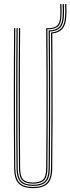

<svg xmlns="http://www.w3.org/2000/svg" viewBox="-20 -942 355 967"><path d="M147 5.5Q97.8 5.5 74.8 -17.1Q51.8 -39.8 51.2 -93.5Q50.2 -188.8 49.9 -278Q49.5 -367.2 49.5 -453.6Q49.5 -540 49.9 -626Q50.2 -712 51 -800H57Q56.2 -720.5 55.9 -627.8Q55.5 -535 55.5 -439.6Q55.5 -344.2 55.9 -255.5Q56.2 -166.8 57 -95.2Q57.8 -44.2 78.4 -22.2Q99 -0.2 147 -0.2Q195.2 -0.2 216 -22.2Q236.8 -44.2 237 -95.2Q237.8 -163.8 238.2 -246.1Q238.8 -328.5 238.8 -418.5Q238.8 -508.5 238.4 -600Q238 -691.5 237.2 -778.2Q272 -781.2 288.8 -799.8Q305.5 -818.2 307.8 -858.8Q308.2 -868.8 308.4 -879.5Q308.5 -890.2 308.4 -901Q308.2 -911.8 307.8 -921.5H313.8Q314.2 -911.8 314.5 -901Q314.8 -890.2 314.6 -879.4Q314.5 -868.5 313.8 -858.2Q311.8 -817.8 295.1 -797.6Q278.5 -777.5 243.5 -773.2Q244.2 -665.5 244.6 -555.4Q245 -445.2 244.8 -330.4Q244.5 -215.5 243 -93.5Q242.5 -39.5 219.4 -17Q196.2 5.5 147 5.5ZM147 -5.8Q103.2 -5.8 83.5 -25.5Q63.8 -45.2 63.2 -94.8Q62.5 -168.2 62 -254.1Q61.5 -340 61.5 -432.4Q61.5 -524.8 62 -618.2Q62.5 -711.8 63.2 -800H69.2Q68.5 -720 68.1 -627.8Q67.8 -535.5 67.8 -440.8Q67.8 -346 68.1 -257.1Q68.5 -168.2 69.2 -94.5Q69.8 -47.5 88.2 -29.5Q106.8 -11.5 147 -11.5Q187.5 -11.5 206 -29.4Q224.5 -47.2 224.8 -94.5Q225.5 -166.5 226 -250.9Q226.5 -335.2 226.5 -426.1Q226.5 -517 226.1 -609.2Q225.8 -701.5 225 -788.8Q260.2 -789.5 276.9 -805.1Q293.5 -820.8 295.5 -859.8Q296.2 -874.5 296.2 -890.4Q296.2 -906.2 295.5 -921.5H301.8Q302.5 -906.2 302.5 -890Q302.5 -873.8 301.8 -859Q299.5 -819.2 282.8 -802.1Q266 -785 231 -783.2Q231.8 -703.8 232.1 -613.6Q232.5 -523.5 232.5 -431.4Q232.5 -339.2 232.1 -252.9Q231.8 -166.5 231 -94.8Q230.8 -45.5 211 -25.6Q191.2 -5.8 147 -5.8ZM147 -17Q110 -17 93 -33.2Q76 -49.5 75.5 -94.2Q74.5 -189 74.1 -307.8Q73.8 -426.5 74 -553.6Q74.2 -680.8 75.5 -800H81.5Q80.8 -718.5 80.4 -628.4Q80 -538.2 80 -445.8Q80 -353.2 80.4 -263.8Q80.8 -174.2 81.5 -94Q82 -52.5 97.2 -37.6Q112.5 -22.8 147 -22.8Q181.8 -22.8 197 -37.6Q212.2 -52.5 212.5 -94Q213.8 -202.5 214.1 -320.5Q214.5 -438.5 214.1 -560Q213.8 -681.5 212.5 -800H221.8Q252.5 -800 267.1 -812.6Q281.8 -825.2 283.5 -860.2Q284.2 -874.8 284.1 -890.6Q284 -906.5 283.2 -921.5H289.5Q290.2 -906 290.2 -890.4Q290.2 -874.8 289.5 -860Q287.8 -822.5 271.5 -808.5Q255.2 -794.5 221.8 -794.5H218.8Q219.5 -715 219.9 -623.1Q220.2 -531.2 220.2 -436.8Q220.2 -342.2 219.9 -254.2Q219.5 -166.2 218.8 -94.2Q218.5 -49.2 201.2 -33.1Q184 -17 147 -17Z"/></svg>

Font: Big Shoulders Inline Display Thin ExtraLight
Style: Regular
Weight: 250
Version: Version 2.002